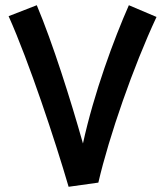

<svg xmlns="http://www.w3.org/2000/svg" viewBox="-20 -710 633 736"><path d="M243 6 357 -10C398 -187 491 -455 580 -645L474 -690C417 -561 340 -353 298 -160C250 -330 182 -545 121 -690L13 -648C91 -474 192 -169 243 6Z"/></svg>

Font: Noto Sans Thaana SemiBold
Style: Regular
Weight: 600
Designer: David Williams
Foundry: Google Inc.
Version: Version 3.001